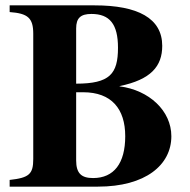

<svg xmlns="http://www.w3.org/2000/svg" viewBox="-20 -696 707 716"><path d="M16 -676V-651C84 -646 104 -629 104 -570V-103C104 -47 89 -33 16 -25V0H345C523 0 619 -81 619 -188C619 -283 536 -360 426 -374V-375C543 -399 585 -449 585 -525C585 -628 494 -676 333 -676ZM264 -352H290C396 -352 447 -290 447 -188C447 -87 405 -32 327 -32C283 -32 264 -50 264 -98ZM264 -590C264 -629 281 -644 321 -644C389 -644 420 -606 420 -518C420 -420 389 -384 264 -384Z"/></svg>

Font: STIXGeneral
Style: Bold
Weight: 700
Designer: MicroPress Inc., with final additions and corrections provided by Coen Hoffman, Elsevier (retired)
Version: Version 1.1.0